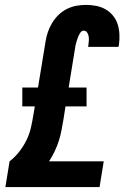

<svg xmlns="http://www.w3.org/2000/svg" viewBox="-20 -763 540 783"><path d="M2 0 19 -105Q41 -122 58.5 -144.5Q76 -167 88 -191.5Q100 -216 106 -242Q112 -268 116 -294L122 -329H71V-406H135L166 -595Q169 -614 175.5 -633Q182 -652 193 -670Q204 -688 219 -702.5Q234 -717 253 -726.5Q272 -736 291.5 -739.5Q311 -743 331 -743Q352 -743 372.5 -739Q393 -735 410.5 -725Q428 -715 441 -699Q454 -683 460 -663.5Q466 -644 467 -623Q468 -602 465 -580L463 -572H339L340 -575Q341 -584 342 -593.5Q343 -603 342 -612Q341 -621 336 -629.5Q331 -638 321 -638Q313 -638 307.5 -629.5Q302 -621 298.5 -612.5Q295 -604 292.5 -595Q290 -586 288 -578L260 -406H333V-329H247L239 -277Q235 -255 231 -233Q227 -211 220 -189Q213 -167 203 -146Q193 -125 180 -105H403L386 0Z"/></svg>

Font: Iosevka Term Curly Extrabold
Style: Italic
Weight: 800
Italic angle: -9°
Designer: Belleve Invis
Foundry: Belleve Invis
Version: Version 32.3.0